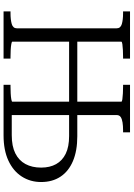

<svg xmlns="http://www.w3.org/2000/svg" viewBox="144 -894 750 1078"><g transform="rotate(90 519.0 -355.0)"><path d="M190 -414H590V-368H190ZM44 0V-39H54Q91 -39 115 -46Q139 -53 139 -75V-635Q139 -657 115 -664Q91 -671 54 -671H44V-710H309V-671H300Q281 -671 261 -670Q241 -669 227.5 -667Q214 -665 214 -661V-49Q214 -46 227.5 -43.5Q241 -41 261 -40Q281 -39 300 -39H309V0ZM456 0V-39H465Q484 -39 504 -40Q524 -41 537.5 -43.5Q551 -46 551 -49V-661Q551 -665 537.5 -667Q524 -669 504 -670Q484 -671 465 -671H456V-710H723V-671H711Q687 -671 667.5 -668Q648 -665 637 -657.5Q626 -650 626 -635V-46H739Q801 -46 841 -66Q881 -86 901 -123Q921 -160 921 -211Q921 -260 901.5 -295Q882 -330 843 -349Q804 -368 744 -368H604V-414H745Q827 -414 884.5 -389.5Q942 -365 972 -319.5Q1002 -274 1002 -211Q1002 -150 971 -102Q940 -54 881.5 -27Q823 0 740 0Z"/></g></svg>

Font: Roboto Serif 36pt Light
Style: Regular
Weight: 300
Designer: Greg Gazdowicz
Foundry: Commercial Type
Version: Version 1.008